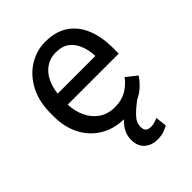

<svg xmlns="http://www.w3.org/2000/svg" viewBox="-211 -646 952 952"><g transform="rotate(-45 265.0 -169.5)"><path d="M406.7 177.7Q394.5 185.1 375.7 192.1Q356.9 199.2 328.1 199.2Q288.6 199.2 261.5 175.5Q234.4 151.9 234.4 106Q234.4 81.5 245.8 56.9Q257.3 32.2 281.7 9.8Q210 8.3 156.7 -24.9Q103.5 -58.1 74.5 -115.2Q45.4 -172.4 45.4 -245.6V-266.1Q45.4 -352.5 78.4 -413.3Q111.3 -474.1 164.3 -506.1Q217.3 -538.1 276.4 -538.1Q352.1 -538.1 400.1 -504.2Q448.2 -470.2 470.9 -411.9Q493.7 -353.5 493.7 -279.3V-238.8H136.2Q137.7 -190.4 156.7 -150.6Q175.8 -110.8 210.2 -87.4Q244.6 -64 293 -64Q340.8 -64 374 -83.5Q407.2 -103 432.1 -135.7L486.8 -92.3Q471.7 -69.3 449.5 -48.1Q427.2 -26.9 396 -12.2Q364.7 11.2 338.9 37.6Q313 64 313 95.7Q313 111.8 321.5 121.6Q330.1 131.3 351.1 131.3Q367.2 131.3 379.9 126.7Q392.6 122.1 399.9 118.2ZM276.4 -463.9Q222.7 -463.9 185.5 -424.8Q148.4 -385.7 139.2 -312.5H403.3V-319.3Q401.4 -354.5 388.9 -387.7Q376.5 -420.9 349.6 -442.4Q322.8 -463.9 276.4 -463.9Z"/></g></svg>

Font: Vazirmatn RD UI FD
Style: Regular
Weight: 400
Designer: Saber Rastikerdar
Foundry: Saber Rastikerdar
Version: Version 33.003